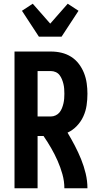

<svg xmlns="http://www.w3.org/2000/svg" viewBox="-20 -1012 540 1032"><path d="M182 0H58V-735H254Q283 -735 310.5 -728.5Q338 -722 362 -707Q386 -692 403.5 -669Q421 -646 431.5 -619.5Q442 -593 446 -564.5Q450 -536 450 -508Q450 -477 445.5 -446Q441 -415 428 -386.5Q415 -358 393 -335Q371 -312 343 -299Q364 -264 382.5 -228.5Q401 -193 416 -156Q431 -119 440.5 -79.5Q450 -40 450 0H326Q326 -38 315.5 -75.5Q305 -113 289.5 -148Q274 -183 255 -216Q236 -249 214 -281H182ZM254 -386Q267 -386 279.5 -392Q292 -398 300 -408Q308 -418 313 -430.5Q318 -443 321 -456Q324 -469 325 -482Q326 -495 326 -508Q326 -521 325 -534.5Q324 -548 321 -560.5Q318 -573 313 -585.5Q308 -598 300 -608.5Q292 -619 279.5 -624.5Q267 -630 254 -630H182V-386ZM189 -815 98 -954 156 -992 250 -885 344 -992 402 -954 311 -815Z"/></svg>

Font: Iosevka Term Curly Extrabold
Style: Regular
Weight: 800
Designer: Belleve Invis
Foundry: Belleve Invis
Version: Version 32.3.0